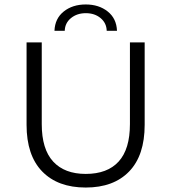

<svg xmlns="http://www.w3.org/2000/svg" viewBox="-20 -834 768 860"><path d="M99 -275V-644H167V-278Q167 -166 218 -110.5Q269 -55 364 -55Q461 -55 511.5 -110.5Q562 -166 562 -278V-644H628V-275Q628 -138 558.5 -66Q489 6 364 6Q239 6 169 -66Q99 -138 99 -275ZM504 -696H458Q457 -731 430.5 -753Q404 -775 364.5 -775Q325 -775 298 -753Q271 -731 270 -696H224Q226 -751 265.5 -782.5Q305 -814 364 -814Q423 -814 462.5 -782.5Q502 -751 504 -696Z"/></svg>

Font: Montserrat Ace
Style: Regular
Weight: 400
Designer: Julieta Ulanovsky
Foundry: Julieta Ulanovsky
Version: Version 1